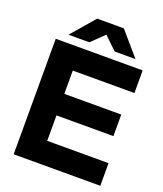

<svg xmlns="http://www.w3.org/2000/svg" viewBox="-163 -1019 954 1125"><g transform="rotate(20 314.0 -457.0)"><path d="M58.1 0V-720.2H600.1V-579.1H215.8V-434.1H570.8V-299.8H215.8V-141.1H598.1V0ZM120.1 -768.1 246.1 -914.1H412.1L538.1 -768.1H408.2L329.1 -844.2L250 -768.1Z"/></g></svg>

Font: Aspekta 400
Style: Bold
Weight: 700
Designer: Ivo Dolenc
Version: Version 2.000